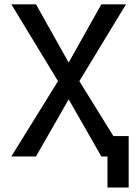

<svg xmlns="http://www.w3.org/2000/svg" viewBox="-20 -713 626 875"><path d="M469.7 141.6V-92.8H566.4V141.6ZM441.9 0 264.2 -310.5 31.7 -693.4H144L328.6 -364.3L554.2 0ZM31.7 0 257.3 -364.3 441.9 -693.4H554.2L321.8 -310.5L144 0Z"/></svg>

Font: Cascadia Mono
Style: Regular
Weight: 400
Monospace: yes
Designer: Aaron Bell
Foundry: Saja Typeworks
Version: Version 2404.023